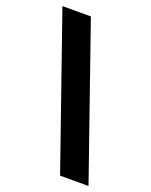

<svg xmlns="http://www.w3.org/2000/svg" viewBox="-149 -857 758 964"><g transform="rotate(20 229.5 -375.0)"><path d="M166 -777 446 27H294L14 -777Z"/></g></svg>

Font: Unbounded
Style: Bold
Weight: 700
Designer: Luke Prowse, Jean-Baptiste Morizot, Fátima Lázaro, Florian Runge
Foundry: NaN
Version: Version 1.700